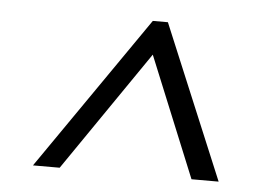

<svg xmlns="http://www.w3.org/2000/svg" viewBox="-36 -744 592 444"><g transform="rotate(5 260.0 -521.5)"><path d="M302 -700H337L486 -343H423L299 -646H325L117 -343H55Z"/></g></svg>

Font: Pathway Extreme SemiCondensed Light
Style: Italic
Weight: 300
Width: 4
Italic angle: -8°
Version: Version 1.001;gftools[0.9.26]